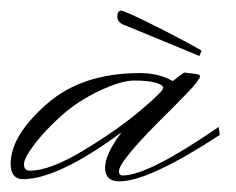

<svg xmlns="http://www.w3.org/2000/svg" viewBox="-63 -318 442 360"><path d="M311 -213 173 -270Q157 -275 157 -286.5Q157 -298 164 -298Q171 -298 230.5 -268Q290 -238 315 -223ZM-7 2Q31 2 94.5 -36.5Q158 -75 200.5 -111Q243 -147 243 -153Q243 -159 228.5 -163Q214 -167 189 -167Q164 -167 123 -147.5Q82 -128 52 -101Q22 -74 2 -48Q-18 -22 -18 -10Q-18 2 -7 2ZM261 -166Q281 -182 283 -182Q310 -179 311 -177.5Q312 -176 312 -174Q312 -172 304 -161.5Q296 -151 257 -112Q160 -17 160 3Q160 11 167 11Q215 11 347 -80L349 -65Q216 22 161 22Q134 22 134 -3.5Q134 -29 165 -70Q47 17 -19 18Q-43 18 -43 -11Q-43 -63 23.5 -122Q90 -181 199 -181Q235 -181 261 -166Z"/></svg>

Font: Monsieur La Doulaise
Style: Regular
Weight: 400
Designer: Alejandro Paul
Foundry: Alejandro Paul
Version: Version 1.000